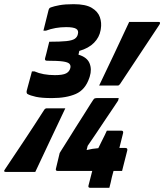

<svg xmlns="http://www.w3.org/2000/svg" viewBox="-74 -815 787 920"><path d="M401 -405Q438 -482 474.5 -559.5Q511 -637 545 -710H685Q698 -710 690 -697Q594 -552 501 -412Q496 -405 490 -405ZM450 85H359Q347 85 350 74L368 4H202Q191 4 194 -7L212 -82Q212 -83 223.5 -100.5Q235 -118 252.5 -146.5Q270 -175 290 -206.5Q310 -238 328.5 -267Q347 -296 359 -315.5Q371 -335 373 -337Q377 -343 381 -344Q385 -345 389 -345H495L492 -333Q490 -329 473.5 -305Q457 -281 434 -246.5Q411 -212 387.5 -177Q364 -142 346 -116L341 -96Q369 -103 397 -105Q402 -116 411 -133.5Q420 -151 428 -167.5Q436 -184 438 -189H507Q518 -189 516 -178L498 -106H527Q538 -106 536 -95Q535 -91 531.5 -77Q528 -63 523.5 -45.5Q519 -28 515.5 -14Q512 0 511 4H470L462 34Q461 41 456.5 59Q452 77 450 85ZM239 -296Q203 -220 167 -144Q131 -68 95 9H-45Q-60 9 -50 -4Q-3 -74 44.5 -145.5Q92 -217 138 -289Q143 -296 150 -296ZM408 -670Q402 -636 376.5 -610Q351 -584 306 -571L302 -553Q343 -541 355 -512Q367 -483 356 -448L354 -442Q335 -385 289.5 -365Q244 -345 175 -345Q126 -345 98.5 -351Q71 -357 57 -365Q52 -370 54 -380Q55 -384 58.5 -397Q62 -410 66.5 -426.5Q71 -443 74.5 -456Q78 -469 79 -473H91Q132 -455 189 -455Q227 -455 243 -463.5Q259 -472 263 -489Q266 -501 259 -509Q252 -517 227.5 -520.5Q203 -524 151 -524Q139 -524 142 -536Q144 -541 148 -558.5Q152 -576 156.5 -593Q161 -610 162 -615Q215 -615 243.5 -618Q272 -621 284 -629Q296 -637 299 -651Q304 -669 291 -677Q278 -685 243 -685Q191 -685 146 -668H134Q135 -672 138.5 -686Q142 -700 146.5 -718Q151 -736 154.5 -750Q158 -764 159 -768Q160 -771 162 -774.5Q164 -778 171 -780Q184 -785 210.5 -790Q237 -795 279 -795Q336 -795 365.5 -777.5Q395 -760 404.5 -733Q414 -706 409 -676Z"/></svg>

Font: Recursive Mn Lnr St XBd
Style: Italic
Weight: 800
Italic angle: -15°
Monospace: yes
Version: Version 1.079;hotconv 1.0.112;makeotfexe 2.5.65598; ttfautoh